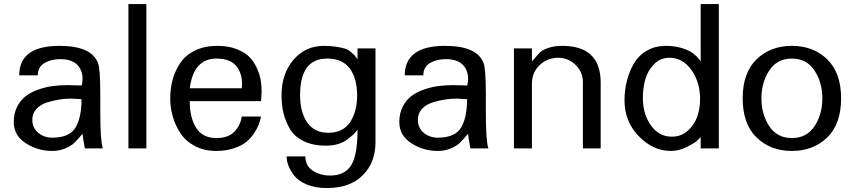

<svg xmlns="http://www.w3.org/2000/svg" viewBox="-20 -742 4275 960"><path d="M494.1 0C485.7 -24.7 481.4 -85.6 481.4 -182.6V-269.5C481.4 -356.8 477.5 -409.5 469.7 -427.7C447.6 -484.4 383.5 -512.7 277.3 -512.7C143.2 -512.7 76.2 -463.5 76.2 -365.2H168.9C168.9 -393.2 180 -413.7 202.1 -426.8C224.3 -439.8 250.7 -446.3 281.2 -446.3C324.9 -446.3 355.8 -433.9 374 -409.2C392.3 -384.4 397.1 -352.9 388.7 -314.5C380.9 -314.5 369.5 -314.8 354.5 -315.4C339.5 -316.1 328.1 -316.4 320.3 -316.4C294.3 -316.4 269.5 -314.9 246.1 -312C222.7 -309.1 198.6 -303.4 173.8 -294.9C149.1 -286.5 127.8 -275.6 109.9 -262.2C92 -248.9 77.3 -231.1 65.9 -209C54.5 -186.8 48.8 -161.1 48.8 -131.8C48.8 -86.9 68.8 -51.6 108.9 -25.9C148.9 -0.2 192.7 12.7 240.2 12.7C265 12.7 287.1 8.5 306.6 0C326.2 -8.5 341.1 -17.7 351.6 -27.8C362 -37.9 375.7 -53.1 392.6 -73.2C393.2 -62.2 397.1 -37.8 404.3 0ZM387.7 -246.1C387.7 -184.9 377.6 -137.5 357.4 -104C337.2 -70.5 298.5 -53.7 241.2 -53.7C213.9 -53.7 190.4 -61.8 170.9 -78.1C151.4 -94.4 141.6 -116.2 141.6 -143.6C141.6 -164.4 148.4 -182.3 162.1 -197.3C175.8 -212.2 193.7 -223.1 215.8 -230C238 -236.8 258.8 -241.7 278.3 -244.6C297.9 -247.6 317.1 -249 335.9 -249C337.2 -249 354.5 -248 387.7 -246.1Z M711.9 0V-721.7H622.1V0Z M1288.1 -283.2C1288.1 -302.1 1286.8 -320.3 1284.2 -337.9C1281.6 -355.5 1275.6 -375.3 1266.1 -397.5C1256.7 -419.6 1244.3 -438.8 1229 -455.1C1213.7 -471.4 1192.1 -485 1164.1 -496.1C1136.1 -507.2 1103.5 -512.7 1066.4 -512.7C1024.1 -512.7 987.1 -505 955.6 -489.7C924 -474.4 899.4 -453.8 881.8 -427.7C864.3 -401.7 851.4 -373.9 843.3 -344.2C835.1 -314.6 831.1 -283.2 831.1 -250C831.1 -219.4 835.3 -189.3 843.8 -159.7C852.2 -130 865.1 -102.1 882.3 -75.7C899.6 -49.3 923.7 -28 954.6 -11.7C985.5 4.6 1020.8 12.7 1060.5 12.7C1093.1 12.7 1122.2 8.5 1147.9 0C1173.7 -8.5 1194.3 -18.9 1210 -31.2C1225.6 -43.6 1238.9 -58.3 1250 -75.2C1261.1 -92.1 1269 -106.9 1273.9 -119.6C1278.8 -132.3 1282.6 -145.5 1285.2 -159.2H1188.5C1185.2 -131.8 1173.5 -107.1 1153.3 -85C1133.1 -62.8 1102.5 -51.8 1061.5 -51.8C1016 -51.8 982.4 -68.7 960.9 -102.5C939.5 -136.4 928.7 -181 928.7 -236.3H1285.2ZM1188.5 -300.8H928.7C941.7 -399.7 986.3 -449.2 1062.5 -449.2C1111.3 -449.2 1145.8 -434.7 1166 -405.8C1186.2 -376.8 1193.7 -341.8 1188.5 -300.8Z M1857.4 -30.3V-500H1767.6V-445.3C1759.8 -456.4 1755.2 -462.7 1753.9 -464.4C1752.6 -466 1746.7 -471.4 1736.3 -480.5C1725.9 -489.6 1716 -495.6 1706.5 -498.5C1697.1 -501.5 1682.9 -504.6 1664.1 -507.8C1645.2 -511.1 1623.7 -512.7 1599.6 -512.7C1537.8 -512.7 1487 -489.4 1447.3 -442.9C1407.6 -396.3 1387.7 -337.6 1387.7 -266.6C1387.7 -235.4 1390.6 -206.5 1396.5 -180.2C1402.3 -153.8 1412.8 -127.3 1427.7 -100.6C1442.7 -73.9 1465.7 -52.7 1496.6 -37.1C1527.5 -21.5 1565.1 -13.7 1609.4 -13.7C1631.5 -13.7 1651.5 -16.3 1669.4 -21.5C1687.3 -26.7 1703.1 -34.5 1716.8 -44.9C1730.5 -55.3 1740.2 -63.3 1746.1 -68.8C1752 -74.4 1759.1 -82.4 1767.6 -92.8C1767.6 -8.1 1756.8 51.1 1735.4 85C1713.9 118.8 1679 135.7 1630.9 135.7C1597.7 135.7 1568.7 127.6 1543.9 111.3C1519.2 95.1 1506.8 71.3 1506.8 40H1413.1C1413.1 54.4 1416 69.5 1421.9 85.4C1427.7 101.4 1437.5 118.3 1451.2 136.2C1464.8 154.1 1485.8 168.9 1514.2 180.7C1542.5 192.4 1575.8 198.2 1614.3 198.2C1691.7 198.2 1751.6 176.9 1793.9 134.3C1836.3 91.6 1857.4 36.8 1857.4 -30.3ZM1765.6 -264.6C1765.6 -211.3 1753.9 -166.8 1730.5 -131.3C1707 -95.9 1670.6 -78.1 1621.1 -78.1C1575.5 -78.1 1540.7 -95.1 1516.6 -128.9C1492.5 -162.8 1480.5 -208.7 1480.5 -266.6C1480.5 -388.3 1525.7 -449.2 1616.2 -449.2C1667 -449.2 1704.6 -432.6 1729 -399.4C1753.4 -366.2 1765.6 -321.3 1765.6 -264.6Z M2421.9 0C2413.4 -24.7 2409.2 -85.6 2409.2 -182.6V-269.5C2409.2 -356.8 2405.3 -409.5 2397.5 -427.7C2375.3 -484.4 2311.2 -512.7 2205.1 -512.7C2071 -512.7 2003.9 -463.5 2003.9 -365.2H2096.7C2096.7 -393.2 2107.7 -413.7 2129.9 -426.8C2152 -439.8 2178.4 -446.3 2209 -446.3C2252.6 -446.3 2283.5 -433.9 2301.8 -409.2C2320 -384.4 2324.9 -352.9 2316.4 -314.5C2308.6 -314.5 2297.2 -314.8 2282.2 -315.4C2267.3 -316.1 2255.9 -316.4 2248 -316.4C2222 -316.4 2197.3 -314.9 2173.8 -312C2150.4 -309.1 2126.3 -303.4 2101.6 -294.9C2076.8 -286.5 2055.5 -275.6 2037.6 -262.2C2019.7 -248.9 2005 -231.1 1993.7 -209C1982.3 -186.8 1976.6 -161.1 1976.6 -131.8C1976.6 -86.9 1996.6 -51.6 2036.6 -25.9C2076.7 -0.2 2120.4 12.7 2168 12.7C2192.7 12.7 2214.8 8.5 2234.4 0C2253.9 -8.5 2268.9 -17.7 2279.3 -27.8C2289.7 -37.9 2303.4 -53.1 2320.3 -73.2C2321 -62.2 2324.9 -37.8 2332 0ZM2315.4 -246.1C2315.4 -184.9 2305.3 -137.5 2285.2 -104C2265 -70.5 2226.2 -53.7 2168.9 -53.7C2141.6 -53.7 2118.2 -61.8 2098.6 -78.1C2079.1 -94.4 2069.3 -116.2 2069.3 -143.6C2069.3 -164.4 2076.2 -182.3 2089.8 -197.3C2103.5 -212.2 2121.4 -223.1 2143.6 -230C2165.7 -236.8 2186.5 -241.7 2206.1 -244.6C2225.6 -247.6 2244.8 -249 2263.7 -249C2265 -249 2282.2 -248 2315.4 -246.1Z M2983.4 0V-329.1C2983.4 -451.5 2919.3 -512.7 2791 -512.7C2765 -512.7 2742.4 -509.4 2723.1 -502.9C2703.9 -496.4 2690.3 -489.4 2682.1 -481.9C2674 -474.4 2665.7 -465.5 2657.2 -455.1C2648.8 -444.7 2642.9 -438.2 2639.6 -435.5V-500H2549.8V0H2639.6V-323.2C2639.6 -361 2652.5 -392.1 2678.2 -416.5C2703.9 -440.9 2735 -453.1 2771.5 -453.1C2804.7 -453.1 2833.5 -441.2 2857.9 -417.5C2882.3 -393.7 2894.5 -364.9 2894.5 -331.1V0Z M3574.2 0V-721.7H3483.4V-434.6L3474.6 -447.3C3468.1 -455.1 3459 -463.9 3447.3 -473.6C3435.5 -483.4 3417.3 -492.4 3392.6 -500.5C3367.8 -508.6 3340.2 -512.7 3309.6 -512.7C3273.1 -512.7 3240.9 -504.4 3212.9 -487.8C3184.9 -471.2 3163.2 -449.2 3147.9 -421.9C3132.6 -394.5 3121.3 -365.6 3113.8 -335C3106.3 -304.4 3102.5 -272.8 3102.5 -240.2C3102.5 -169.9 3126.3 -110.2 3173.8 -61C3221.4 -11.9 3275.1 12.7 3335 12.7C3361 12.7 3386.9 6.3 3412.6 -6.3C3438.3 -19 3455.4 -29.3 3463.9 -37.1C3472.3 -44.9 3478.8 -51.4 3483.4 -56.6V0ZM3480.5 -246.1C3480.5 -215.5 3475.7 -186.5 3466.3 -159.2C3456.9 -131.8 3441.1 -108.2 3418.9 -88.4C3396.8 -68.5 3370.1 -58.6 3338.9 -58.6C3295.9 -58.6 3261.1 -77.5 3234.4 -115.2C3207.7 -153 3194.3 -198.6 3194.3 -252C3194.3 -285.2 3198.4 -316.2 3206.5 -345.2C3214.7 -374.2 3229.2 -399.4 3250 -420.9C3270.8 -442.4 3296.5 -453.1 3327.1 -453.1C3371.4 -453.1 3408 -432.8 3437 -392.1C3466 -351.4 3480.5 -302.7 3480.5 -246.1Z M4185.5 -250C4185.5 -335.3 4162.4 -400.4 4116.2 -445.3C4070 -490.2 4011.1 -512.7 3939.5 -512.7C3867.8 -512.7 3808.9 -490.2 3762.7 -445.3C3716.5 -400.4 3693.4 -335.3 3693.4 -250C3693.4 -164.7 3716.5 -99.6 3762.7 -54.7C3808.9 -9.8 3867.8 12.7 3939.5 12.7C4011.1 12.7 4070 -9.8 4116.2 -54.7C4162.4 -99.6 4185.5 -164.7 4185.5 -250ZM4091.8 -250C4091.8 -197.3 4078.8 -151 4052.7 -111.3C4026.7 -71.6 3988.9 -51.8 3939.5 -51.8C3890 -51.8 3852.2 -71.6 3826.2 -111.3C3800.1 -151 3787.1 -197.3 3787.1 -250C3787.1 -302.7 3800.1 -349.1 3826.2 -389.2C3852.2 -429.2 3890 -449.2 3939.5 -449.2C3988.9 -449.2 4026.7 -429.2 4052.7 -389.2C4078.8 -349.1 4091.8 -302.7 4091.8 -250Z"/></svg>

Font: FreeUniversal
Style: Regular
Weight: 400
Version: Version 1.001